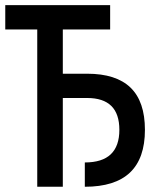

<svg xmlns="http://www.w3.org/2000/svg" viewBox="-25 -713 631 733"><path d="M298.8 0V-92.8Q365.2 -92.8 397.9 -124Q430.7 -155.3 430.7 -217.3Q430.7 -278.3 399.9 -308.6Q369.1 -338.9 307.6 -338.9H167.5V-431.6H307.6Q418.5 -431.6 473.4 -378.4Q528.3 -325.2 528.3 -217.3Q528.3 -108.4 471.2 -54.2Q414.1 0 298.8 0ZM117.2 0V-688.5H214.8V0ZM-4.9 -600.6V-693.4H395.5V-600.6Z"/></svg>

Font: Cascadia Mono PL
Style: Regular
Weight: 400
Monospace: yes
Designer: Aaron Bell
Foundry: Saja Typeworks
Version: Version 2102.003